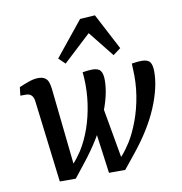

<svg xmlns="http://www.w3.org/2000/svg" viewBox="-74 -700 728 769"><g transform="rotate(-10 290.5 -315.5)"><path d="M374 0 333 -22Q352 -37 370.5 -58Q389 -79 406 -106Q427 -140 444 -186Q461 -232 469.5 -284.5Q478 -337 475 -392L474 -415Q486 -417 496 -418Q506 -419 514 -419Q539 -419 548 -407Q557 -395 557 -368Q557 -303 523 -222.5Q489 -142 420 -57ZM108 0 67 -335Q65 -350 57 -358Q49 -366 35 -366H12L16 -400Q39 -410 58.5 -416.5Q78 -423 94 -423Q112 -423 121.5 -416.5Q131 -410 135 -399Q139 -388 141 -373L178 -27L173 0ZM173 0 133 -21Q152 -37 171 -57.5Q190 -78 208 -105Q232 -143 248 -189Q264 -235 271.5 -286.5Q279 -338 276 -392L274 -415Q286 -417 296 -418Q306 -419 314 -419Q338 -419 347 -407Q356 -395 356 -369Q356 -306 321 -224.5Q286 -143 218 -57ZM308 0 284 -177 327 -280 373 -20 374 0ZM187 -486 301 -627 362 -631 439 -484 408 -461 325 -565 213 -461Z"/></g></svg>

Font: Yrsa
Style: Italic
Weight: 400
Italic angle: -7.10001°
Designer: Anna Giedrys (Yrsa+Rasa design), David Brezina (Yrsa art-direction, Rasa art-direction, design)
Foundry: Rosetta Type Foundry
Version: Version 2.004